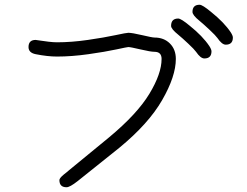

<svg xmlns="http://www.w3.org/2000/svg" viewBox="-20 -680 1040 808"><path d="M482 -58 307 82Q274 108 260 108Q230 108 230 78Q230 75 232.5 71Q235 67 240 62Q245 57 249 54Q253 51 261 44.5Q269 38 271 36L439 -102Q557 -200 608.5 -285Q660 -370 660 -432Q660 -462 630 -462Q614 -462 571.5 -472Q529 -482 520 -482Q516 -482 469.5 -472Q423 -462 352.5 -452Q282 -442 220 -442Q180 -442 130 -452Q100 -458 100 -482Q100 -512 130 -512Q132 -512 147.5 -509.5Q163 -507 184 -504.5Q205 -502 220 -502Q281 -502 350 -512Q419 -522 465.5 -532Q512 -542 520 -542Q536 -542 578.5 -532Q621 -522 630 -522Q670 -522 695 -497Q720 -472 720 -432Q720 -359 662.5 -259Q605 -159 482 -58ZM790 -630Q790 -660 820 -660Q832 -660 868 -630Q923 -586 951 -544Q960 -530 960 -522Q960 -492 930 -492Q914 -492 895 -520Q888 -530 862.5 -554Q837 -578 820 -592Q790 -616 790 -630ZM700 -571Q700 -602 730 -602Q742 -602 778 -572Q833 -528 861 -486Q870 -472 870 -464Q870 -434 840 -434Q824 -434 805 -462Q798 -472 772.5 -496Q747 -520 730 -534Q700 -558 700 -571Z"/></svg>

Font: Pecita
Style: Book
Weight: 400
Width: 7
Version: Version 4.3